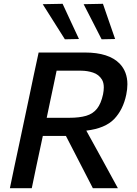

<svg xmlns="http://www.w3.org/2000/svg" viewBox="-20 -989 718 1009"><path d="M32 0Q44 -58.5 55.5 -113Q67 -167.5 81.5 -234.5L132 -473Q146.5 -542.5 158.2 -598Q170 -653.5 183 -713H426.5Q552 -713 609 -654.5Q649.5 -612 649.5 -546.5Q649.5 -520.5 643.5 -491.5Q627 -412.5 580 -363.5Q533 -314.5 433.5 -302.5L487 -205.5Q505 -172.5 525.5 -135.5Q546 -98 565.2 -62.8Q584.5 -27.5 599.5 0H468Q445 -44 424.5 -84.5Q403.5 -125 383 -165L326.5 -274.5H205L196.5 -234.5Q182 -167.5 170.5 -113Q159 -58.5 147 0ZM406 -617.5H277.5Q269.5 -579.5 261.5 -541Q253.5 -502.5 244 -458.5L225.5 -370H344Q397.5 -370 433 -380.5Q468.5 -391 489.8 -417.8Q511 -444.5 521.5 -493Q525.5 -513 525.5 -529.5Q525.5 -554 516 -570.5Q499.5 -597.5 469 -607.5Q438.5 -617.5 406 -617.5ZM321 -782.5Q292.5 -827.5 263.5 -873.5Q234.5 -919.5 204.5 -967L309 -969Q330.5 -922.5 352 -876.2Q373.5 -830 395 -784ZM514 -782.5Q490.5 -828 467 -874.5Q443.5 -920.5 419.5 -967L521 -969Q537 -922.5 553 -876.2Q569 -830 585 -784Z"/></svg>

Font: Heraclito Medium
Style: Italic
Weight: 500
Italic angle: -12°
Designer: Kostas Bartsokas (font) & Cristiano Sobral (main changes)
Foundry: Kostas Bartsokas (font) & Cristiano Sobral (main changes)
Version: Version 1.00;July 8, 2020;FontCreator 13.0.0.2655 64-bit